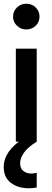

<svg xmlns="http://www.w3.org/2000/svg" viewBox="-23 -760 280 1030"><path d="M174 0H62V-499H174ZM118 -602Q89 -602 68 -622Q47 -642 47 -670Q47 -700 68 -720Q89 -740 118 -740Q148 -740 168.5 -720Q189 -700 189 -671Q189 -642 168.5 -622Q148 -602 118 -602ZM174 167V246Q163 248 153 249Q143 250 132 250Q74 250 35.5 221Q-3 192 -3 137Q-3 93 24 54Q51 15 109 -22L174 0Q127 29 106 58.5Q85 88 85 116Q85 144 102.5 157.5Q120 171 145 171Q150 171 158 170Q166 169 174 167Z"/></svg>

Font: Wix Madefor Display SemiBold
Style: Regular
Weight: 600
Designer: Dalton Maag Ltd
Foundry: Dalton Maag Ltd
Version: Version 3.100